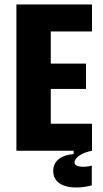

<svg xmlns="http://www.w3.org/2000/svg" viewBox="-20 -680 464 866"><path d="M54 0H312V15C265 18 220 40 220 91C220 172 326 175 394 156V67C373 73 316 79 316 52C316 33 348 8 395 0V-122H209V-279H368V-393H209V-538H395V-660H54Z"/></svg>

Font: Bricolage Grotesque 10pt Condensed ExtraBold
Style: Regular
Weight: 800
Width: 3
Designer: Mathieu Triay
Foundry: Atelier Triay
Version: Version 1.000;gftools[0.9.29]